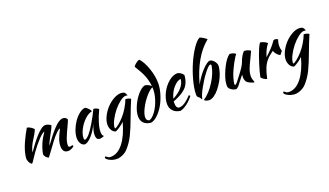

<svg xmlns="http://www.w3.org/2000/svg" viewBox="-98 -1576 4602 2686"><g transform="rotate(-20 2203.0 -233.0)"><path d="M674.8 -307.1Q652.8 -305.7 611.1 -262.9Q569.3 -220.2 532.2 -170.7Q495.1 -121.1 450 -58.6Q404.8 3.9 388.2 23.9Q339.8 3.4 327.1 -45.9Q352.5 -195.3 453.1 -338.9Q424.8 -337.4 361.1 -269Q297.4 -200.7 233.9 -111.8Q215.8 -85.9 192.1 -50Q168.5 -14.2 156 3.4Q143.6 21 137.2 24.9Q112.8 7.8 102.3 -12.9Q91.8 -33.7 85.9 -64.9Q87.9 -123 111.8 -199.2Q125.5 -244.1 149.9 -298.3Q174.3 -352.5 193.8 -388.9Q213.4 -425.3 242.2 -476.1Q270 -470.2 292.5 -457Q314.9 -443.8 339.8 -418.9Q331.5 -392.6 309.1 -353.5Q286.6 -314.5 264.9 -280.8Q243.2 -247.1 223.4 -203.4Q203.6 -159.7 198.2 -122.1Q220.7 -153.3 230 -166.5Q239.3 -179.7 264.2 -213.4Q289.1 -247.1 304 -264.9Q318.8 -282.7 343 -311.3Q367.2 -339.8 384.8 -356Q402.3 -372.1 423.3 -389.2Q444.3 -406.2 462.4 -414.1Q480.5 -421.9 496.1 -421.9Q518.6 -421.9 546.4 -408.7Q574.2 -395.5 577.1 -388.2Q571.3 -364.3 515.1 -262.5Q459 -160.6 454.1 -130.9Q507.3 -204.1 546.6 -253.4Q585.9 -302.7 625.7 -344.7Q665.5 -386.7 698.2 -406.7Q731 -426.8 758.8 -426.8Q779.8 -426.8 797.1 -416.3Q814.5 -405.8 820.8 -386.2Q812.5 -358.4 779.8 -291Q747.1 -223.6 721.7 -159.4Q696.3 -95.2 695.8 -53.2Q695.8 -33.2 701.4 -26.1Q707 -19 719.2 -19Q728.5 -19 741.5 -23.4Q754.4 -27.8 756.8 -27.8Q765.1 -22.5 765.1 -6.8Q718.3 29.8 676.8 29.8Q594.2 29.8 594.2 -70.8Q594.2 -96.7 599.6 -123.8Q605 -150.9 615.7 -178.5Q626.5 -206.1 634.8 -225.1Q643.1 -244.1 657 -271.5Q670.9 -298.8 674.8 -307.1Z M1206.5 -403.8Q1220.2 -403.8 1238 -397.9Q1255.9 -392.1 1268.6 -383.8Q1281.2 -375.5 1280.8 -369.1Q1239.7 -284.7 1214.6 -202.9Q1189.5 -121.1 1189.5 -70.8Q1189.5 -12.2 1215.8 2Q1203.6 9.3 1184.6 14.6Q1165.5 20 1150.9 20Q1096.7 20 1096.7 -54.2Q1096.7 -110.8 1134.8 -210Q1094.2 -118.2 1035.6 -51.8Q977.1 14.6 930.7 22Q894 20.5 870.8 -13.4Q847.7 -47.4 847.7 -99.1Q847.7 -153.3 872.1 -217Q896.5 -280.8 932.9 -332.5Q969.2 -384.3 1014.9 -420.2Q1060.5 -456.1 1099.6 -458Q1119.6 -452.6 1146.2 -425Q1172.9 -397.5 1174.8 -378.9Q1123 -370.6 1066.7 -317.9Q1010.3 -265.1 973.4 -193.6Q936.5 -122.1 936.5 -62Q936.5 -43 950.7 -38.1Q980 -43.9 1018.1 -87.9Q1056.2 -131.8 1109.9 -222.2Q1159.7 -305.7 1206.5 -403.8Z M1123.5 297.9Q1123.5 288.1 1136.7 276.9Q1162.6 298.3 1174.6 304.2Q1186.5 310.1 1207.5 310.1Q1310.5 310.1 1394.3 203.9Q1478 97.7 1530.3 -94.2Q1507.8 -69.8 1465.1 -40.3Q1422.4 -10.7 1395.5 0Q1361.8 -5.9 1338.6 -42.7Q1315.4 -79.6 1315.4 -127Q1315.4 -183.1 1346.7 -247.1Q1377.9 -311 1425 -361.8Q1472.2 -412.6 1531 -446.3Q1589.8 -480 1641.6 -480Q1676.3 -480 1694.3 -465.3Q1712.4 -450.7 1719.7 -416Q1709.5 -421.9 1691.4 -421.9Q1656.7 -421.9 1604.7 -381.3Q1552.7 -340.8 1507.1 -284.2Q1461.4 -227.5 1428.5 -162.6Q1395.5 -97.7 1395.5 -53.2Q1395.5 -43 1399.4 -43Q1416 -43 1458.5 -77.6Q1501 -112.3 1539.6 -155.8Q1581.5 -202.6 1617.2 -262.5Q1652.8 -322.3 1674.3 -378.9Q1699.7 -377.4 1721.7 -370.1Q1743.7 -362.8 1751.5 -355Q1705.1 -248 1661.6 -129.9Q1601.1 34.7 1556.4 125.2Q1511.7 215.8 1445.3 289.1Q1412.6 325.2 1365.2 346.2Q1317.9 367.2 1279.3 367.2Q1230.5 367.2 1184.1 346.4Q1137.7 325.7 1123.5 297.9Z M1993.2 -466.8Q2012.7 -466.8 2039.1 -454.6Q2065.4 -442.4 2085.4 -423.8Q2075.7 -507.3 2048.8 -577.4Q2022 -647.5 1952.1 -758.8Q1959 -777.8 1989.7 -802.2Q2020.5 -826.7 2045.4 -831.1Q2102.5 -769.5 2142.3 -653.8Q2182.1 -538.1 2182.1 -434.1Q2182.1 -357.9 2156.7 -273.2Q2131.3 -188.5 2091.6 -119.9Q2051.8 -51.3 2000.2 -2.7Q1948.7 45.9 1899.4 54.2Q1830.6 46.9 1793.9 9.8Q1757.3 -27.3 1757.3 -90.8Q1757.3 -157.7 1794.7 -242.2Q1832 -326.7 1887.7 -390.6Q1943.4 -454.6 1993.2 -466.8ZM1891.1 14.2Q1937 -2 1983.2 -65.7Q2029.3 -129.4 2058.3 -215.1Q2087.4 -300.8 2087.4 -377Q2087.4 -400.9 2086.4 -405.8Q2040 -385.7 1982.7 -318.4Q1925.3 -251 1885.7 -172.1Q1846.2 -93.3 1846.2 -43Q1846.2 6.8 1891.1 14.2Z M2565.9 -414.1Q2563 -365.2 2550.3 -326.4Q2537.6 -287.6 2517.1 -258.3Q2496.6 -229 2463.1 -203.6Q2429.7 -178.2 2391.4 -158.4Q2353 -138.7 2298.8 -117.2Q2298.8 -113.3 2298.3 -104.2Q2297.9 -95.2 2297.9 -90.8Q2297.9 -70.8 2301 -54.4Q2304.2 -38.1 2315.2 -24.7Q2326.2 -11.2 2343.8 -11.2Q2369.1 -11.2 2395.5 -22.2Q2421.9 -33.2 2447.5 -53.7Q2473.1 -74.2 2489.3 -89.6Q2505.4 -105 2526.9 -127.9Q2536.6 -119.6 2543.9 -110.8Q2499 -51.8 2445.3 -11.7Q2391.6 28.3 2343.8 39.1Q2275.9 31.7 2236.8 -10.5Q2197.8 -52.7 2197.8 -113.8Q2197.8 -193.8 2240.5 -277.8Q2283.2 -361.8 2349.6 -416.5Q2416 -471.2 2480 -471.2Q2525.9 -465.3 2565.9 -414.1ZM2497.1 -380.9Q2440.9 -373.5 2385.5 -309.6Q2330.1 -245.6 2306.6 -154.8Q2389.6 -196.3 2441.7 -255.6Q2493.7 -314.9 2497.1 -380.9Z M2703.6 6.8Q2796.9 -55.7 2874.3 -177.7Q2951.7 -299.8 2968.8 -412.1Q2968.8 -417 2964.8 -421.9Q2960.9 -426.8 2955.6 -428.2Q2928.7 -427.2 2864.7 -344Q2800.8 -260.7 2745.6 -159.2Q2690.4 -57.6 2685.5 -9.8Q2681.2 -9.8 2676.3 -15.4Q2671.4 -21 2668.5 -29.8Q2665 -39.6 2645.5 -54.2Q2632.3 -63.5 2628.4 -73.2Q2624.5 -81.1 2624.5 -99.1Q2624.5 -185.5 2656.7 -306.2Q2689 -426.8 2736.3 -534.9Q2783.7 -643.1 2841.1 -728Q2898.4 -813 2944.8 -833Q2964.4 -827.1 2996.8 -806.9Q3029.3 -786.6 3041.5 -772.9Q2822.3 -595.7 2719.7 -214.8Q2776.4 -319.3 2852.5 -400.6Q2928.7 -481.9 2970.7 -481.9Q3002.9 -473.6 3028.6 -443.4Q3054.2 -413.1 3058.6 -377.9Q3057.6 -328.6 3038.6 -270Q3019.5 -211.4 2988.8 -158.4Q2958 -105.5 2921.9 -61Q2885.7 -16.6 2846.4 9.8Q2807.1 36.1 2774.4 36.1Q2751 36.1 2727.3 26.4Q2703.6 16.6 2703.6 6.8Z M3355.5 -22Q3338.4 -36.1 3330.8 -59.1Q3323.2 -82 3323.2 -103Q3323.2 -124.5 3328.1 -139.2Q3323.2 -139.6 3302.5 -114.3Q3281.7 -88.9 3255.9 -54.2Q3230 -19.5 3223.1 -11.2Q3195.3 18.6 3180.2 20Q3146 18.6 3112.5 -3.2Q3079.1 -24.9 3071.3 -58.1Q3071.3 -106 3079.1 -143.1Q3100.1 -231.4 3150.4 -331.8Q3200.7 -432.1 3258.3 -474.1Q3279.8 -474.1 3306.6 -466.3Q3333.5 -458.5 3347.2 -442.9Q3338.4 -433.6 3322.3 -409.7Q3306.2 -385.7 3276.9 -331.1Q3247.6 -276.4 3220.2 -211.9Q3208.5 -185.1 3193.4 -132.6Q3178.2 -80.1 3178.2 -56.2Q3178.2 -45.4 3185.5 -38.1Q3199.7 -43.5 3221.4 -68.6Q3243.2 -93.8 3287.1 -153.8Q3290 -158.2 3304.7 -177.7Q3319.3 -197.3 3327.6 -209Q3335.9 -220.7 3348.4 -239.7Q3360.8 -258.8 3369.9 -276.6Q3378.9 -294.4 3385.3 -311Q3394.5 -335.9 3401.4 -352.3Q3408.2 -368.7 3425.5 -397Q3442.9 -425.3 3463.4 -444.8Q3489.3 -444.8 3519 -434.8Q3548.8 -424.8 3558.1 -413.1Q3544.4 -379.9 3507.1 -305.4Q3469.7 -231 3450.9 -178.7Q3432.1 -126.5 3432.1 -79.1Q3432.1 -54.2 3437.7 -34.2Q3443.4 -14.2 3448.7 -2.7Q3454.1 8.8 3454.1 13.2Q3454.1 14.6 3453.1 15.6Q3452.1 16.6 3451.2 16.6L3450.2 17.1Q3436.5 17.1 3407.2 5.4Q3377.9 -6.3 3355.5 -22Z M3553.2 -20Q3563.5 -79.6 3600.6 -198.7Q3637.7 -317.9 3672.9 -401.9Q3696.8 -459 3717.8 -480Q3745.1 -475.6 3775.4 -461.2Q3805.7 -446.8 3817.9 -432.1Q3791 -400.9 3770.5 -359.6Q3750 -318.4 3729 -253.9Q3788.1 -307.1 3828.1 -350.3Q3868.2 -393.6 3901.9 -443.8Q3908.7 -449.2 3922.9 -449.2Q3937.5 -449.2 3950.4 -444.3Q3963.4 -439.5 3967.8 -432.1Q3950.2 -385.7 3950.2 -336.9Q3950.2 -293 3962.9 -271Q3961.9 -265.1 3949.2 -247.8Q3936.5 -230.5 3921.9 -215.8Q3895 -229.5 3873.8 -254.2Q3852.5 -278.8 3842.8 -308.1Q3778.3 -263.7 3740.7 -220.2Q3703.1 -176.8 3679 -118.7Q3654.8 -60.5 3634.8 34.2Q3616.7 32.7 3588.1 13.9Q3559.6 -4.9 3553.2 -20Z M3777.8 297.9Q3777.8 288.1 3791 276.9Q3816.9 298.3 3828.9 304.2Q3840.8 310.1 3861.8 310.1Q3964.8 310.1 4048.6 203.9Q4132.3 97.7 4184.6 -94.2Q4162.1 -69.8 4119.4 -40.3Q4076.7 -10.7 4049.8 0Q4016.1 -5.9 3992.9 -42.7Q3969.7 -79.6 3969.7 -127Q3969.7 -183.1 4001 -247.1Q4032.2 -311 4079.3 -361.8Q4126.5 -412.6 4185.3 -446.3Q4244.1 -480 4295.9 -480Q4330.6 -480 4348.6 -465.3Q4366.7 -450.7 4374 -416Q4363.8 -421.9 4345.7 -421.9Q4311 -421.9 4259 -381.3Q4207 -340.8 4161.4 -284.2Q4115.7 -227.5 4082.8 -162.6Q4049.8 -97.7 4049.8 -53.2Q4049.8 -43 4053.7 -43Q4070.3 -43 4112.8 -77.6Q4155.3 -112.3 4193.8 -155.8Q4235.8 -202.6 4271.5 -262.5Q4307.1 -322.3 4328.6 -378.9Q4354 -377.4 4376 -370.1Q4397.9 -362.8 4405.8 -355Q4359.4 -248 4315.9 -129.9Q4255.4 34.7 4210.7 125.2Q4166 215.8 4099.6 289.1Q4066.9 325.2 4019.5 346.2Q3972.2 367.2 3933.6 367.2Q3884.8 367.2 3838.4 346.4Q3792 325.7 3777.8 297.9Z"/></g></svg>

Font: Kaushan Script
Style: Regular
Weight: 400
Designer: Pablo Impallari
Foundry: Pablo Impallari
Version: Version 1.002